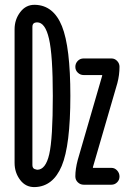

<svg xmlns="http://www.w3.org/2000/svg" viewBox="-20 -760 540 790"><path d="M299.8 -101.6 400.4 -448.2V-450.2V-451.2H324.2Q310.5 -451.2 300.3 -460.9Q290 -470.7 290 -484.9Q290 -499 299.8 -509.3Q309.6 -519.5 324.2 -519.5H438.5Q452.1 -519.5 461.9 -509.3Q471.7 -499 471.7 -485.4Q471.7 -451.2 462.9 -418L362.3 -72.3V-70.3Q362.3 -69.3 363.3 -69.3H438.5Q452.1 -69.3 461.9 -58.6Q471.7 -47.9 471.7 -33.7Q471.7 -19.5 461.9 -9.8Q452.1 0 438.5 0H324.2Q310.5 0 300.3 -9.8Q290 -19.5 290 -34.2Q290 -64.5 299.8 -101.6ZM113.3 -649.4V-81.1Q113.3 -68.4 122.1 -64.5Q127.9 -62.5 132.8 -61.5Q168 -61.5 182.6 -125.5Q197.3 -189.5 197.3 -365.2Q197.3 -533.2 181.6 -600.6Q166 -668 132.8 -668Q127.9 -668 122.1 -666Q113.3 -662.1 113.3 -649.4ZM123 9.8Q85.9 10.7 63 -19.5Q40 -49.8 40 -89.8V-639.6Q40 -679.7 63.5 -710.4Q86.9 -741.2 124 -740.2Q200.2 -738.3 234.9 -652.3Q269.5 -566.4 269.5 -365.2Q269.5 -162.1 233.9 -77.1Q198.2 7.8 123 9.8Z"/></svg>

Font: Rounded-X Mgen+ 1m regular
Style: Regular
Weight: 400
Designer: [Source Han Sans]
Ryoko NISHIZUKA  (kana & ideographs); Paul D. Hunt (Latin, Greek & Cyrillic); Wenlong ZHANG  (bopomofo
Version: Version 1.059.20150602